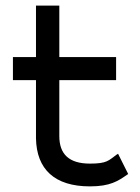

<svg xmlns="http://www.w3.org/2000/svg" viewBox="-20 -652 497 683"><path d="M26 -367H108V-160C110 -50 174 11 300 11C372 11 400 -8 433 -31L436 -33L400 -105L395 -102C366 -81 361 -70 300 -70C225 -70 191 -104 191 -168V-367H393V-449H191V-632H108V-449H26Z"/></svg>

Font: Charger Pro
Style: BdExt
Weight: 700
Designer: Jasper
Foundry: Cannot Into Space Fonts
Version: Version 1.09